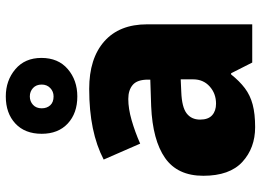

<svg xmlns="http://www.w3.org/2000/svg" viewBox="-139 -752 901 663"><g transform="rotate(-90 311.5 -420.5)"><path d="M336 -563Q441 -563 500 -511Q559 -459 559 -363V0H427L390 -73H386Q363 -44 338.5 -25.5Q314 -7 282 1.5Q250 10 204 10Q132 10 84 -34Q36 -78 36 -169Q36 -258 97.5 -301Q159 -344 276 -349L368 -352V-360Q368 -397 350 -412.5Q332 -428 301 -428Q268 -428 228 -416.5Q188 -405 147 -387L92 -513Q140 -538 200.5 -550.5Q261 -563 336 -563ZM325 -245Q273 -243 251.5 -226.5Q230 -210 230 -180Q230 -152 245 -138.5Q260 -125 285 -125Q320 -125 344.5 -147Q369 -169 369 -204V-247ZM310 -604Q252 -604 216.5 -637Q181 -670 181 -727Q181 -785 216.5 -818Q252 -851 310 -851Q365 -851 404 -818Q443 -785 443 -728Q443 -670 404.5 -637Q366 -604 310 -604ZM310 -686Q327 -686 339 -697.5Q351 -709 351 -727Q351 -746 339 -757Q327 -768 310 -768Q293 -768 281 -757Q269 -746 269 -727Q269 -709 279.5 -697.5Q290 -686 310 -686Z"/></g></svg>

Font: Noto Sans Meetei Mayek Black
Style: Regular
Weight: 900
Designer: Monotype Design Team and Neelakash Kshetrimayum
Foundry: Monotype Imaging Inc.
Version: Version 2.002; ttfautohint (v1.8.4.7-5d5b)